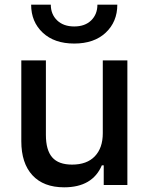

<svg xmlns="http://www.w3.org/2000/svg" viewBox="-20 -790 640 820"><path d="M524 -532V0H423V-84H415Q375 10 254 10Q166 10 118.5 -41.5Q71 -93 71 -187V-532H176V-214Q176 -149 203 -118Q230 -87 288 -87Q351 -87 385 -122.5Q419 -158 419 -221V-532ZM113 -770H197Q197 -729 224 -703Q251 -677 297 -677Q343 -677 369.5 -703Q396 -729 396 -770H481Q481 -697 431.5 -650.5Q382 -604 297 -604Q212 -604 162.5 -650.5Q113 -697 113 -770Z"/></svg>

Font: Manrope Medium
Style: Medium
Weight: 500
Designer: Mikhail Sharanda
Foundry: Mikhail Sharanda
Version: Version 4.000;hotconv 1.0.109;makeotfexe 2.5.65596